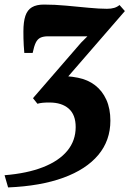

<svg xmlns="http://www.w3.org/2000/svg" viewBox="-60 -578 567 841"><path d="M-24.5 243 -40 189.5Q59 181.5 128.5 154.2Q198 127 234.8 82.5Q271.5 38 271.5 -21.5Q271.5 -75.5 241 -102.2Q210.5 -129 156.5 -129Q139 -129 126.5 -127.8Q114 -126.5 104 -123.5L84.5 -148L295 -391L323 -419Q298.5 -419 271.5 -419Q244.5 -419 214.5 -419Q184.5 -419 151 -419Q130 -419 117 -412.8Q104 -406.5 96.5 -390.8Q89 -375 83 -346H46.5Q45 -364 44 -379.5Q43 -395 42.8 -409.8Q42.5 -424.5 42.5 -440Q42.5 -482.5 51.2 -508.5Q60 -534.5 79.8 -546.2Q99.5 -558 132.5 -558Q179.5 -558 230.5 -553.2Q281.5 -548.5 328.2 -544Q375 -539.5 408.5 -539.5Q427 -539.5 440.2 -543.5Q453.5 -547.5 463.5 -556L487 -529.5L239 -243.5Q246.5 -243 257.8 -241.5Q269 -240 281.5 -237.5Q324.5 -229 356.2 -204.8Q388 -180.5 405.8 -141.2Q423.5 -102 423.5 -49.5Q423.5 37.5 370.5 100.8Q317.5 164 217.5 200.5Q117.5 237 -24.5 243Z"/></svg>

Font: Merriweather 48pt Black
Style: Italic
Weight: 900
Italic angle: -7.8°
Version: Version 2.101